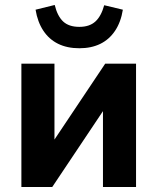

<svg xmlns="http://www.w3.org/2000/svg" viewBox="-20 -752 634 772"><path d="M66 0V-496H199V-152H173L403 -496H527V0H394V-344H420L190 0ZM299 -558Q250 -558 213.5 -576Q177 -594 154 -629Q131 -664 123 -713L200 -732Q211 -687 234 -665.5Q257 -644 299 -644Q340 -644 363.5 -665.5Q387 -687 399 -731L474 -713Q466 -663 442.5 -628Q419 -593 383 -575.5Q347 -558 299 -558Z"/></svg>

Font: Nunito Sans 10pt SemiCondensed ExtraBold
Style: Regular
Weight: 800
Width: 4
Designer: Vernon Adams
Foundry: Vernon Adams
Version: Version 3.101;gftools[0.9.27]